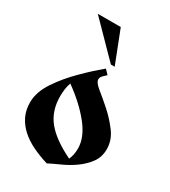

<svg xmlns="http://www.w3.org/2000/svg" viewBox="-211 -973 970 1093"><g transform="rotate(30 273.5 -426.5)"><path d="M298 -621 325 -593Q309 -579 300 -569Q291 -559 291 -546Q291 -526 329 -495.5Q367 -465 411.5 -425.5Q456 -386 494 -335.5Q532 -285 532 -225Q532 -173 503.5 -135Q475 -97 435.5 -69Q396 -41 351.5 -21Q307 -1 276 15Q220 -2 173 -25Q126 -48 92 -79Q58 -110 39 -149.5Q20 -189 20 -239Q20 -307 67 -377.5Q114 -448 178 -511Q211 -544 239 -569.5Q267 -595 298 -621ZM151 -355Q151 -259 203.5 -194Q256 -129 373 -72Q379 -85 383.5 -103.5Q388 -122 388 -147Q388 -220 326 -297.5Q264 -375 165 -446Q157 -424 154 -400.5Q151 -377 151 -355ZM311 -655 102 -868H253L336 -655Z"/></g></svg>

Font: Trickster
Style: Regular
Weight: 400
Designer: Jean-Baptiste Morizot
Foundry: Jean-Baptiste Morizot
Version: Version 2.000;PS 2.0;hotconv 1.0.88;makeotf.lib2.5.647800